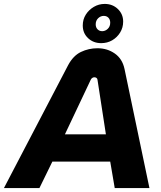

<svg xmlns="http://www.w3.org/2000/svg" viewBox="-60 -959 823 979"><path d="M-40 0 287 -626Q313 -675 352.5 -694Q392 -713 437 -713Q487 -713 525.5 -686Q564 -659 575 -607L702 0H525L502 -135H207L141 0ZM271 -274H480L437 -553Q436 -559 431.5 -562Q427 -565 421 -565Q416 -565 411 -562Q406 -559 403 -553ZM456 -739Q416 -739 389 -764.5Q362 -790 362 -829Q362 -860 377.5 -884.5Q393 -909 418.5 -924Q444 -939 474 -939Q514 -939 541 -913Q568 -887 568 -849Q568 -818 552.5 -793Q537 -768 512 -753.5Q487 -739 456 -739ZM461 -800Q477 -800 489.5 -812Q502 -824 502 -843Q502 -859 493 -868.5Q484 -878 469 -878Q453 -878 440.5 -866Q428 -854 428 -835Q428 -819 437.5 -809.5Q447 -800 461 -800Z"/></svg>

Font: MuseoModerno
Style: Bold Italic
Weight: 700
Italic angle: -9°
Designer: Pablo Cosgaya, Héctor Gatti, Marcela Romero, and the Authors of The MuseoModerno Project.
Foundry: Omnibus-Type Team
Version: Version 1.003